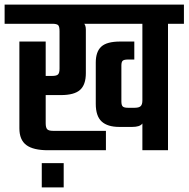

<svg xmlns="http://www.w3.org/2000/svg" viewBox="-40 -651 817 832"><path d="M577 -597H688V0H577ZM542 -471V-393H514Q498 -393 492 -388Q486 -383 486 -367V-212Q486 -195 492 -189.5Q498 -184 514 -184H544Q562 -184 569.5 -191Q577 -198 577 -216L587 -158Q587 -128 576 -114.5Q565 -101 533 -101H477Q426 -101 400.5 -124.5Q375 -148 375 -201V-380Q375 -427 399 -449Q423 -471 481 -471ZM44 -471H158V-117Q158 -98 164.5 -91Q171 -84 190 -84H419V0H168Q104 0 74 -22.5Q44 -45 44 -95ZM-20 -631H757V-548H290L300 -559Q315 -557 323.5 -549.5Q332 -542 332 -522V-334Q332 -284 307 -261.5Q282 -239 224 -239H133V-322H186Q205 -322 211.5 -328.5Q218 -335 218 -354V-516Q218 -536 212 -542Q206 -548 186 -548H-20ZM141 56H236V161H141Z"/></svg>

Font: Teko Light Medium
Style: Regular
Weight: 500
Version: Version 2.000;gftools[0.9.28.dev9+g7d2139d.d20230707]